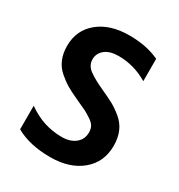

<svg xmlns="http://www.w3.org/2000/svg" viewBox="-164 -790 847 909"><g transform="rotate(30 259.0 -335.5)"><path d="M477 -189Q477 -99 412.5 -45.5Q348 8 243 8Q129 8 54 -35V-164Q140 -102 242 -102Q288 -102 316 -124.5Q344 -147 344 -185Q344 -203 337 -217Q330 -231 308.5 -245Q287 -259 275.5 -265Q264 -271 228 -287Q218 -292 213 -294Q176 -311 153 -324.5Q130 -338 103 -361Q76 -384 62.5 -416Q49 -448 49 -489Q49 -575 112.5 -627Q176 -679 281 -679Q376 -679 445 -646V-524Q370 -569 285 -569Q238 -569 211.5 -548Q185 -527 185 -494Q185 -461 213.5 -439.5Q242 -418 299 -392Q339 -374 364 -360.5Q389 -347 418.5 -323Q448 -299 462.5 -265.5Q477 -232 477 -189Z"/></g></svg>

Font: Hind Madurai SemiBold
Style: Regular
Weight: 600
Designer: Jyotish Sonowal
Foundry: Indian Type Foundry
Version: Version 1.001;PS 1.0;hotconv 1.0.86;makeotf.lib2.5.63406; tt